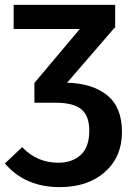

<svg xmlns="http://www.w3.org/2000/svg" viewBox="-27 -549 539 787"><path d="M218 218Q76 218 -7 121L64 54Q124 118 212 118Q269 118 304 86Q339 54 339 -14Q339 -73 307 -100.5Q275 -128 200 -128H114V-209L300 -430H29V-529H445V-438L248 -210Q353 -207 413 -158Q473 -109 473 -8Q473 94 403 156Q333 218 218 218Z"/></svg>

Font: Trujillo Medium
Style: Regular
Weight: 500
Designer: Fira Sans original fonts by bBox Type GmbH, Carrois Corporate GbR, & Edenspiekermann AG / Changes by Cristiano Sobral
Foundry: Fira Sans original fonts by bBox Type GmbH, Carrois Corporate GbR, & Edenspiekermann AG / Changes by Cristiano Sobral
Version: Version 4.301;October 17, 2021;FontCreator 14.0.0.2814 64-bi